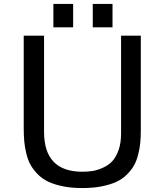

<svg xmlns="http://www.w3.org/2000/svg" viewBox="-20 -932 826 964"><path d="M99.1 -288.1V-752.9H201.2V-270Q201.2 -69.8 393.1 -69.8Q420.4 -69.8 444.3 -73.5Q468.3 -77.1 495.8 -89.4Q523.4 -101.6 542.7 -121.6Q562 -141.6 575 -177.5Q587.9 -213.4 587.9 -261.2V-752.9H687V-278.8Q687 -243.7 684.3 -215.3Q681.6 -187 673.8 -156Q666 -125 652.6 -101.3Q639.2 -77.6 616.9 -55.4Q594.7 -33.2 564.2 -19Q533.7 -4.9 490.5 3.7Q447.3 12.2 393.1 12.2Q338.9 12.2 295.7 3.4Q252.4 -5.4 221.9 -20Q191.4 -34.7 169.2 -57.4Q147 -80.1 133.5 -104.2Q120.1 -128.4 112.3 -160.6Q104.5 -192.9 101.8 -222.2Q99.1 -251.5 99.1 -288.1ZM248 -794.9V-912.1H347.2V-794.9ZM445.8 -794.9V-912.1H544.9V-794.9Z"/></svg>

Font: Standard
Style: Regular
Weight: 400
Designer: Bryce Wilner
Version: Version 2.000;PS 2.0;hotconv 16.6.51;makeotf.lib2.5.65220 DE